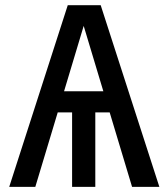

<svg xmlns="http://www.w3.org/2000/svg" viewBox="-20 -727 655 747"><path d="M15.9 0 243.6 -706.7H371.8L600 0H493.8L406.7 -289.7H350.8V0H260.5V-289.7H204.6L117.4 0ZM305.6 -626.2 229.2 -371.8H382.1Z"/></svg>

Font: Fira Code Retina
Style: Regular
Weight: 450
Monospace: yes
Designer: Carrois Corporate, Edenspiekermann AG, Nikita Prokopov
Foundry: Carrois Corporate, Edenspiekermann AG, Nikita Prokopov
Version: Version 6.002